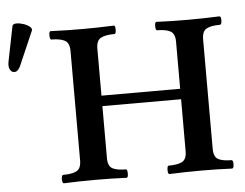

<svg xmlns="http://www.w3.org/2000/svg" viewBox="-51 -776 1073 841"><g transform="rotate(-5 485.5 -355.0)"><path d="M197 3Q192 3 190 -6Q188 -15 190 -24.5Q192 -34 197 -34Q236 -34 256 -44.5Q276 -55 276 -91V-572Q276 -607 256 -618Q236 -629 197 -629Q192 -629 190.5 -638.5Q189 -648 190.5 -657Q192 -666 197 -666Q266 -663 335 -663Q405 -663 474 -666Q479 -666 480.5 -657Q482 -648 480.5 -638.5Q479 -629 474 -629Q434 -629 414 -618Q394 -607 394 -572V-365H740V-572Q740 -607 720.5 -618Q701 -629 662 -629Q657 -629 655.5 -638.5Q654 -648 655.5 -657Q657 -666 662 -666Q731 -663 800 -663Q869 -663 938 -666Q944 -666 945.5 -657Q947 -648 945 -638.5Q943 -629 938 -629Q898 -629 878.5 -618Q859 -607 859 -572V-91Q859 -55 878.5 -44.5Q898 -34 936 -34Q942 -34 943.5 -24.5Q945 -15 943 -6Q941 3 936 3Q869 0 799 0Q729 0 661 3Q656 3 654.5 -6Q653 -15 654.5 -24.5Q656 -34 661 -34Q700 -34 720 -44.5Q740 -55 740 -91V-319H394V-91Q394 -55 413.5 -44.5Q433 -34 472 -34Q477 -34 478.5 -24.5Q480 -15 478.5 -6Q477 3 472 3Q403 0 334 0Q266 0 197 3ZM52 -530Q42 -505 28 -502Q14 -499 5.5 -511.5Q-3 -524 1 -547L32 -702Q34 -712 48.5 -712.5Q63 -713 80 -707.5Q97 -702 108 -693Q119 -684 115 -675Z"/></g></svg>

Font: Junicode
Style: Bold
Weight: 700
Designer: Peter S. Baker
Version: Version 2.100; ttfautohint (v1.8.4)